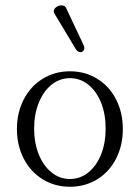

<svg xmlns="http://www.w3.org/2000/svg" viewBox="-20 -694 520 725"><path d="M43.9 -207Q43.9 -269 69.8 -318.8Q95.7 -368.7 141.4 -396.7Q187 -424.8 244.1 -424.8Q301.3 -424.8 346.9 -396.7Q392.6 -368.7 418.2 -318.8Q443.8 -269 443.8 -207Q443.8 -144.5 418.2 -94.7Q392.6 -44.9 346.9 -16.8Q301.3 11.2 244.1 11.2Q187 11.2 141.4 -16.8Q95.7 -44.9 69.8 -94.7Q43.9 -144.5 43.9 -207ZM244.1 -18.1Q282.7 -18.1 313.5 -42.7Q344.2 -67.4 361.6 -110.6Q378.9 -153.8 378.9 -208.5Q378.9 -263.2 361.6 -306.4Q344.2 -349.6 313.5 -374.3Q282.7 -398.9 244.1 -398.9Q205.6 -398.9 174.8 -374.3Q144 -349.6 126.5 -306.2Q108.9 -262.7 108.9 -208.5Q108.9 -154.3 126.5 -110.8Q144 -67.4 174.8 -42.7Q205.6 -18.1 244.1 -18.1ZM183.1 -651.4Q183.1 -660.6 192.4 -667.2Q201.7 -673.8 212.4 -673.8Q224.6 -673.8 229.5 -664.1L295.4 -524.4Q298.3 -518.1 298.3 -512.7Q298.3 -505.9 294.2 -501.5Q290 -497.1 283.7 -497.1Q273.9 -497.1 266.6 -507.8L185.1 -643.6Q183.1 -647.5 183.1 -651.4Z"/></svg>

Font: JuniusX Light
Style: Regular
Weight: 300
Designer: Peter S. Baker
Foundry: Briery Creek Software
Version: Version 1.008